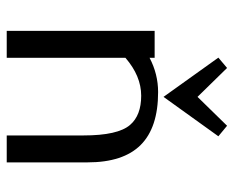

<svg xmlns="http://www.w3.org/2000/svg" viewBox="-82 -613 695 571"><g transform="rotate(90 265.5 -327.5)"><path d="M71.8 0ZM268.1 -466.3 151.4 -629.4 182.1 -655.3 268.1 -567.4 354 -655.3 385.3 -629.4ZM151.9 -353V0H71.8V-439.9H151.9V-424.8Q200.2 -450.2 253.9 -450.2Q359.4 -450.2 411.1 -398.4Q462.9 -346.7 462.9 -240.2V0H382.8V-228Q382.8 -330.6 351.6 -366.7Q323.2 -399.9 264.6 -399.9Q206.1 -399.9 151.9 -353Z"/></g></svg>

Font: Pfennig
Style: Medium
Weight: 500
Version: Version 20120410 ; ttfautohint (v0.8)